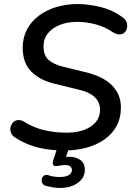

<svg xmlns="http://www.w3.org/2000/svg" viewBox="-20 -734 662 948"><path d="M299 9Q255 9 212 3Q169 -3 129 -17.5Q89 -32 55 -55Q40 -64 34.5 -78Q29 -92 32 -105.5Q35 -119 44 -129Q53 -139 67.5 -141Q82 -143 99 -133Q147 -103 199.5 -91Q252 -79 308 -79Q383 -79 428.5 -109.5Q474 -140 474 -192Q474 -229 447 -255Q420 -281 354 -295L248 -321Q177 -338 134.5 -380.5Q92 -423 92 -498Q92 -548 113 -588Q134 -628 172 -656.5Q210 -685 259 -699.5Q308 -714 363 -714Q419 -714 479.5 -698.5Q540 -683 587 -647Q601 -637 605.5 -623Q610 -609 607 -595.5Q604 -582 595 -573.5Q586 -565 571.5 -564Q557 -563 537 -575Q500 -601 453.5 -613.5Q407 -626 361 -626Q313 -626 275.5 -611Q238 -596 216.5 -569.5Q195 -543 195 -506Q195 -461 219 -439Q243 -417 290 -405L396 -379Q488 -358 532.5 -313Q577 -268 577 -204Q577 -151 555 -111Q533 -71 494.5 -44.5Q456 -18 406 -4.5Q356 9 299 9ZM277 194Q258 194 240.5 191Q223 188 207 184Q193 180 188.5 169.5Q184 159 186.5 148.5Q189 138 198.5 132.5Q208 127 222 132Q233 136 247 138Q261 140 275 140Q303 140 319 131Q335 122 335 105Q335 94 326.5 87.5Q318 81 301 81Q293 81 284.5 82Q276 83 268 85Q260 86 254 86Q248 86 245 83Q241 78 240.5 73.5Q240 69 242 60L268 -20H326L301 56L274 47Q286 44 298 42Q310 40 320 40Q356 40 377.5 56.5Q399 73 399 104Q399 144 364 169Q329 194 277 194Z"/></svg>

Font: Nunito ExtraLight SemiBold
Style: Italic
Weight: 600
Italic angle: -9°
Version: Version 3.602